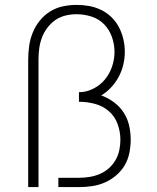

<svg xmlns="http://www.w3.org/2000/svg" viewBox="-20 -763 640 783"><path d="M95 0V-520Q95 -548 99 -576Q103 -604 113.5 -630Q124 -656 142 -678.5Q160 -701 184 -716Q208 -731 236 -737Q264 -743 292 -743Q318 -743 343.5 -738.5Q369 -734 392.5 -722.5Q416 -711 434.5 -693Q453 -675 465 -652Q477 -629 483 -603.5Q489 -578 489 -552Q489 -526 483 -500Q477 -474 464.5 -450.5Q452 -427 433.5 -407Q415 -387 393 -374Q420 -364 444 -346.5Q468 -329 484 -304.5Q500 -280 506.5 -251.5Q513 -223 513 -193Q513 -166 507.5 -139Q502 -112 488.5 -89Q475 -66 454 -48Q433 -30 408 -19Q383 -8 356 -4Q329 0 302 0H218V-38H302Q324 -38 345.5 -41.5Q367 -45 387 -53.5Q407 -62 423.5 -76.5Q440 -91 451 -110Q462 -129 466.5 -150.5Q471 -172 471 -193Q471 -226 459.5 -257.5Q448 -289 423.5 -310Q399 -331 367 -339.5Q335 -348 302 -348V-387Q332 -387 360 -401Q388 -415 407.5 -438.5Q427 -462 437 -491.5Q447 -521 447 -551Q447 -582 436.5 -612Q426 -642 404.5 -664Q383 -686 353 -695.5Q323 -705 292 -705Q269 -705 246.5 -699.5Q224 -694 205.5 -681Q187 -668 173 -649.5Q159 -631 151 -609.5Q143 -588 140 -565.5Q137 -543 137 -520V0Z"/></svg>

Font: Iosevka Extralight Extended
Style: Regular
Weight: 200
Width: 7
Monospace: yes
Designer: Belleve Invis
Foundry: Belleve Invis
Version: Version 32.5.0; ttfautohint (v1.8.4)